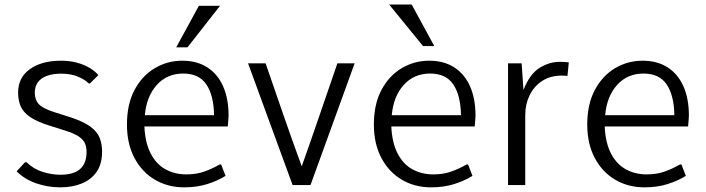

<svg xmlns="http://www.w3.org/2000/svg" viewBox="-20 -803 3063 833"><path d="M242.2 9.8Q187.5 9.8 137.2 -7.6Q86.9 -24.9 52.2 -59.6L88.4 -99.1H95.2Q126.5 -68.8 166 -56.9Q205.6 -44.9 242.2 -44.9Q298.8 -44.9 327.1 -69.3Q355.5 -93.8 355.5 -143.6Q355.5 -165.5 348.1 -181.9Q340.8 -198.2 320.3 -211.7Q299.8 -225.1 260.3 -237.3L195.3 -257.8Q138.7 -275.4 109.1 -296.4Q79.6 -317.4 69.1 -343.3Q58.6 -369.1 58.6 -401.4Q58.6 -466.3 109.4 -502.9Q160.2 -539.6 245.1 -539.6Q282.7 -539.6 313.5 -531.2Q344.2 -522.9 367.9 -509Q391.6 -495.1 406.7 -477.1L370.1 -440.9H365.2Q346.2 -459.5 315.7 -471.4Q285.2 -483.4 246.1 -483.4Q209.5 -483.4 183.8 -474.1Q158.2 -464.8 144.5 -446.3Q130.9 -427.7 130.9 -400.9Q130.9 -370.1 148.4 -351.1Q166 -332 217.3 -315.9L281.7 -295.4Q340.8 -276.4 371.1 -254.4Q401.4 -232.4 412.1 -205.6Q422.9 -178.7 422.9 -145.5Q422.9 -91.3 398.9 -57.1Q375 -22.9 334 -6.6Q293 9.8 242.2 9.8Z M778.8 9.8Q708 9.8 651.9 -23.4Q595.7 -56.6 563.2 -117.9Q530.8 -179.2 530.8 -262.7Q530.8 -351.1 563.7 -412.8Q596.7 -474.6 651.4 -507.1Q706.1 -539.6 771 -539.6Q834.5 -539.6 879.4 -510.7Q924.3 -481.9 948 -428.5Q971.7 -375 971.7 -301.3Q971.7 -293.9 970.7 -283.2Q969.7 -272.5 969 -264.2Q968.3 -255.9 968.3 -254.4H606.4Q609.9 -182.1 634.3 -136Q658.7 -89.8 698.7 -68.1Q738.8 -46.4 788.1 -46.4Q831.5 -46.4 865.5 -58.3Q899.4 -70.3 933.1 -89.4H939.5L958.5 -40Q924.3 -18.6 879.4 -4.4Q834.5 9.8 778.8 9.8ZM608.4 -303.2H908.7Q907.2 -389.6 875.2 -436.8Q843.3 -483.9 774.9 -483.9Q704.6 -483.9 660.2 -434.3Q615.7 -384.8 608.4 -303.2ZM744.6 -597.7 842.8 -777.8H934.6L793.5 -597.7Z M1249.5 0 1056.2 -528.3H1132.3Q1170.9 -416 1209.7 -304Q1248.5 -191.9 1289.1 -81.5Q1328.6 -192.4 1366.9 -304.4Q1405.3 -416.5 1443.8 -528.3H1518.6L1327.1 0Z M1850.1 9.8Q1779.3 9.8 1723.1 -23.4Q1667 -56.6 1634.5 -117.9Q1602.1 -179.2 1602.1 -262.7Q1602.1 -351.1 1635 -412.8Q1668 -474.6 1722.7 -507.1Q1777.3 -539.6 1842.3 -539.6Q1905.8 -539.6 1950.7 -510.7Q1995.6 -481.9 2019.3 -428.5Q2043 -375 2043 -301.3Q2043 -293.9 2042 -283.2Q2041 -272.5 2040.3 -264.2Q2039.6 -255.9 2039.6 -254.4H1677.7Q1681.2 -182.1 1705.6 -136Q1730 -89.8 1770 -68.1Q1810.1 -46.4 1859.4 -46.4Q1902.8 -46.4 1936.8 -58.3Q1970.7 -70.3 2004.4 -89.4H2010.7L2029.8 -40Q1995.6 -18.6 1950.7 -4.4Q1905.8 9.8 1850.1 9.8ZM1679.7 -303.2H1980Q1978.5 -389.6 1946.5 -436.8Q1914.6 -483.9 1846.2 -483.9Q1775.9 -483.9 1731.4 -434.3Q1687 -384.8 1679.7 -303.2ZM1815.4 -603 1668.5 -783.2H1766.1L1864.3 -603Z M2184.1 0V-528.3H2243.2L2251 -412.6Q2278.3 -481.9 2320.6 -508.3Q2362.8 -534.7 2408.2 -534.7Q2419.9 -534.7 2429.4 -534.2Q2439 -533.7 2447.8 -532.2L2441.9 -473.6Q2436.5 -474.1 2430.2 -474.6Q2423.8 -475.1 2418.5 -475.1Q2367.7 -475.1 2332 -451.7Q2296.4 -428.2 2277.6 -389.4Q2258.8 -350.6 2258.8 -304.2V0Z M2775.9 9.8Q2705.1 9.8 2648.9 -23.4Q2592.8 -56.6 2560.3 -117.9Q2527.8 -179.2 2527.8 -262.7Q2527.8 -351.1 2560.8 -412.8Q2593.8 -474.6 2648.4 -507.1Q2703.1 -539.6 2768.1 -539.6Q2831.5 -539.6 2876.5 -510.7Q2921.4 -481.9 2945.1 -428.5Q2968.8 -375 2968.8 -301.3Q2968.8 -293.9 2967.8 -283.2Q2966.8 -272.5 2966.1 -264.2Q2965.3 -255.9 2965.3 -254.4H2603.5Q2606.9 -182.1 2631.3 -136Q2655.8 -89.8 2695.8 -68.1Q2735.8 -46.4 2785.2 -46.4Q2828.6 -46.4 2862.5 -58.3Q2896.5 -70.3 2930.2 -89.4H2936.5L2955.6 -40Q2921.4 -18.6 2876.5 -4.4Q2831.5 9.8 2775.9 9.8ZM2605.5 -303.2H2905.8Q2904.3 -389.6 2872.3 -436.8Q2840.3 -483.9 2772 -483.9Q2701.7 -483.9 2657.2 -434.3Q2612.8 -384.8 2605.5 -303.2Z"/></svg>

Font: Comme Light
Style: Regular
Weight: 300
Version: Version 1.000;gftools[0.9.27]